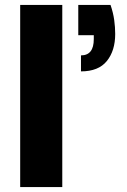

<svg xmlns="http://www.w3.org/2000/svg" viewBox="-20 -760 514 780"><path d="M429 -740Q440 -708 444 -678.5Q448 -649 448 -622Q448 -554 414 -512Q380 -470 309 -470V-535Q361 -535 361 -601V-617H298V-740ZM62 -740H233V0H62Z"/></svg>

Font: SVN-Poppins
Style: Bold
Weight: 700
Designer: Ninad Kale (Devanagari), Jonny Pinhorn (Latin)
Foundry: Indian Type Foundry
Version: Version 3.200;PS 1.000;hotconv 16.6.54;makeotf.lib2.5.65590